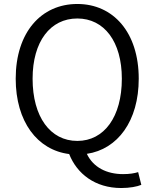

<svg xmlns="http://www.w3.org/2000/svg" viewBox="-20 -765 777 966"><path d="M369 -56C233 -56 144 -177 144 -369C144 -556 233 -672 369 -672C504 -672 593 -556 593 -369C593 -177 504 -56 369 -56ZM590 181C632 181 670 174 691 165L675 101C656 107 632 111 599 111C517 111 449 77 417 9C572 -14 678 -156 678 -369C678 -602 550 -745 369 -745C187 -745 59 -602 59 -369C59 -153 168 -10 328 10C367 109 458 181 590 181Z"/></svg>

Font: Noto Sans CJK HK DemiLight
Style: Regular
Weight: 350
Designer: Ryoko NISHIZUKA 西塚涼子 (kana, bopomofo & ideographs); Paul D. Hunt (Latin, Greek & Cyrillic); Sandoll Communications 산돌커뮤니
Foundry: Adobe
Version: Version 2.004;hotconv 1.0.118;makeotfexe 2.5.65603